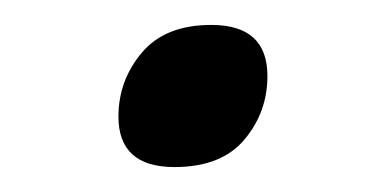

<svg xmlns="http://www.w3.org/2000/svg" viewBox="-20 -338 308 154"><path d="M149.5 -318Q194.5 -318 194.5 -277Q194.5 -248 176 -226Q157.5 -204 120 -204Q75 -204 75 -244.5Q75 -273.5 93.8 -295.8Q112.5 -318 149.5 -318Z"/></svg>

Font: Newsreader 6pt Light
Style: Italic
Weight: 300
Italic angle: -17°
Designer: Hugues Gentile
Foundry: Production Type
Version: Version 1.003; ttfautohint (v1.8.3)